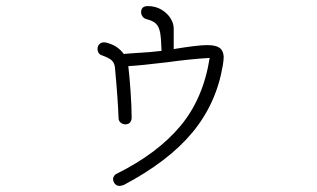

<svg xmlns="http://www.w3.org/2000/svg" viewBox="-20 -545 1040 630"><path d="M714 -359Q714 -347 711 -330Q690 -205 611 -110Q532 -15 386 62Q377 65 372 65Q363 65 357 58Q351 51 351 42Q351 37 354.5 32Q358 27 363 25Q496 -41 571.5 -131Q647 -221 668 -355Q602 -351 531 -341Q440 -330 401 -328Q405 -295 408.5 -244Q412 -193 412 -159Q412 -150 407 -143.5Q402 -137 391 -137Q382 -137 375.5 -143Q369 -149 369 -158Q367 -218 357 -325Q355 -339 346.5 -347Q338 -355 313 -364Q307 -366 303.5 -371.5Q300 -377 300 -384Q300 -394 306 -400Q312 -406 320 -406Q327 -406 329 -405Q366 -396 386 -368L411 -370Q480 -374 510 -378Q509 -418 505.5 -437.5Q502 -457 492 -467Q482 -477 461 -482Q453 -484 448 -490.5Q443 -497 443 -505Q443 -525 465 -525Q490 -525 509.5 -513.5Q529 -502 539.5 -485Q550 -468 550 -452V-384Q628 -397 660 -397Q688 -397 700.5 -388Q713 -379 714 -359Z"/></svg>

Font: Tsukimi Rounded Light
Style: Regular
Weight: 300
Designer: Takashi Funayama
Foundry: Takashi Funayama
Version: Version 1.032; ttfautohint (v1.8.3)